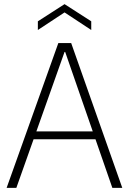

<svg xmlns="http://www.w3.org/2000/svg" viewBox="-20 -908 623 928"><path d="M12 0 262 -700H324L571 0H523L295 -657H292L59 0ZM121 -235 136 -273H447L462 -235ZM163 -763V-805L292 -888L421 -805V-763L292 -848Z"/></svg>

Font: DM Sans 36pt ExtraLight
Style: Regular
Weight: 250
Designer: Colophon Foundry, Jonny Pinhorn
Foundry: Colophon Foundry
Version: Version 4.004;gftools[0.9.30]